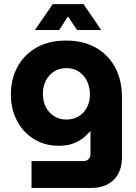

<svg xmlns="http://www.w3.org/2000/svg" viewBox="-20 -725 671 948"><path d="M135.7 203V70.3H392Q407.3 70.3 417 60.8Q426.7 51.3 426.7 37.3V-76H424Q404.3 -53 381.8 -37.2Q359.3 -21.3 331.8 -13.3Q304.3 -5.3 269.7 -5.3Q201.7 -5.3 148.3 -37.8Q95 -70.3 64.3 -128Q33.7 -185.7 33.7 -259.7Q33.7 -332.7 65.3 -392.8Q97 -453 158 -488.8Q219 -524.7 306.7 -524.7Q390.7 -524.7 452.2 -490.2Q513.7 -455.7 547.8 -393.3Q582 -331 582 -246.7V53Q582 122.3 541.7 162.7Q501.3 203 429.7 203ZM308 -134.7Q343.7 -134.7 369.7 -151.3Q395.7 -168 409.8 -195.8Q424 -223.7 424 -257.7Q424 -294.3 409.8 -324Q395.7 -353.7 369.7 -371.2Q343.7 -388.7 308 -388.7Q273 -388.7 246.5 -371.7Q220 -354.7 205.8 -325.7Q191.7 -296.7 191.7 -260.7Q191.7 -225.7 205.8 -197.2Q220 -168.7 246.5 -151.7Q273 -134.7 308 -134.7ZM152.7 -577 240.3 -704.7H392.3L479.7 -577H360.3L315.7 -643.7L272.3 -577Z"/></svg>

Font: MuseoModerno Thin
Style: Regular
Weight: 100
Designer: Pablo Cosgaya, Héctor Gatti, Marcela Romero, and the Authors of The MuseoModerno Project.
Foundry: Omnibus-Type Team
Version: Version 1.003